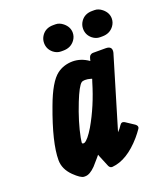

<svg xmlns="http://www.w3.org/2000/svg" viewBox="-134 -808 776 903"><g transform="rotate(-20 254.0 -356.0)"><path d="M169.4 -652.3Q169.4 -671.9 180.7 -688.5Q200.2 -716.8 237.8 -716.8H250.5Q269.5 -716.8 287.6 -702.1Q313 -681.2 313 -652.3Q313 -632.3 300.8 -615.7Q280.3 -587.9 242.7 -587.9H231Q211.4 -587.9 194.3 -601.1Q169.4 -621.1 169.4 -652.3ZM364.7 -652.3Q364.7 -671.9 376 -688.5Q395.5 -716.8 433.1 -716.8H445.8Q464.8 -716.8 482.9 -702.1Q508.3 -681.2 508.3 -652.3Q508.3 -632.3 496.1 -615.7Q475.6 -587.9 438 -587.9H426.3Q406.7 -587.9 389.6 -601.1Q364.7 -621.1 364.7 -652.3ZM230 -67.4H230.5L228.5 -71.8L219.2 -60.5Q201.7 -39.6 189 -25.9Q160.6 2.9 138.2 2.9H131.3Q114.7 2 82.5 -29.3Q44.9 -66.4 44.9 -111.3Q44.9 -198.2 105.5 -360.8Q145 -468.3 187 -500Q220.2 -524.9 265.1 -525.4Q307.1 -525.4 345.2 -498.5L347.2 -506.8Q350.1 -518.6 353.5 -522.5Q360.8 -530.3 370.6 -530.3H433.1Q467.8 -530.3 460.4 -498L353 -139.2Q366.7 -152.8 374.5 -166Q384.3 -181.6 398.9 -172.9L441.9 -144.5Q456.1 -133.8 448.7 -122.1Q435.5 -103 420.9 -85.9Q347.7 -1.5 272.9 4.9Q261.7 5.9 255.4 -5.9ZM324.7 -417Q322.8 -417.5 320.8 -418.5Q302.7 -423.8 290.5 -423.3Q279.3 -423.3 272.9 -418.9Q255.9 -405.8 228.5 -336.9Q193.4 -248.5 179.2 -174.8Q176.3 -158.2 175.8 -152.8Q175.8 -145.5 181.6 -145.5Q185.1 -145.5 188 -146.5Q206.1 -154.8 235.8 -204.1Q287.6 -293.5 319.8 -402.3Z"/></g></svg>

Font: Allan
Style: Bold
Weight: 500
Italic angle: -14.3°
Version: Version 1.002